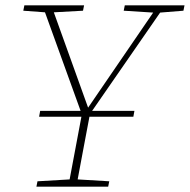

<svg xmlns="http://www.w3.org/2000/svg" viewBox="-20 -697 709 717"><path d="M67 -657 71 -677H294L290 -657L181 -651L309 -295L552 -650L442 -657L446 -677H669L665 -657L578 -650L324 -283H482L478 -261H314Q303 -203 292 -144.5Q281 -86 270 -27L388 -20L384 0H116L120 -20L240 -27L284 -261H126L130 -283H281L148 -651Z"/></svg>

Font: Source Serif Pro ExtraLight
Style: Italic
Weight: 200
Italic angle: -12°
Designer: Frank Grießhammer
Foundry: Adobe Systems Incorporated
Version: Version 3.001;hotconv 1.0.111;makeotfexe 2.5.65597